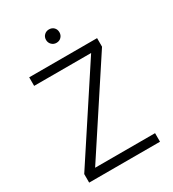

<svg xmlns="http://www.w3.org/2000/svg" viewBox="-203 -959 960 1068"><g transform="rotate(-30 277.5 -425.0)"><path d="M505 0H50V-55L420 -619H54V-674H490V-619L120 -55H505ZM325 -807Q325 -789 313 -776.5Q301 -764 282 -764Q264 -764 251.5 -776.5Q239 -789 239 -807Q239 -826 251.5 -838Q264 -850 282 -850Q301 -850 313 -838Q325 -826 325 -807Z"/></g></svg>

Font: Hind Siliguri Light
Style: Regular
Weight: 300
Designer: Jyotish Sonowal
Foundry: Indian Type Foundry
Version: Version 1.001;PS 1.0;hotconv 1.0.86;makeotf.lib2.5.63406; tt